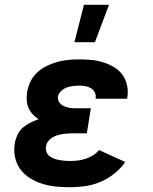

<svg xmlns="http://www.w3.org/2000/svg" viewBox="-20 -777 640 805"><path d="M273 8Q243 8 213.5 5Q184 2 157 -6.5Q130 -15 106 -30Q82 -45 65.5 -67Q49 -89 43 -118Q37 -147 42 -176Q45 -194 53 -211.5Q61 -229 75.5 -241.5Q90 -254 107 -262.5Q124 -271 142 -277Q128 -286 117 -298Q106 -310 99.5 -325Q93 -340 92 -357.5Q91 -375 94 -393Q98 -416 109 -437.5Q120 -459 138 -475Q156 -491 178 -501.5Q200 -512 222.5 -518Q245 -524 268 -526Q291 -528 313 -528Q339 -528 364.5 -525.5Q390 -523 413.5 -515.5Q437 -508 458 -495.5Q479 -483 493 -464Q507 -445 512.5 -420Q518 -395 514 -370L513 -363H381V-365Q383 -378 377.5 -389.5Q372 -401 361.5 -407Q351 -413 339 -415.5Q327 -418 314 -418Q301 -418 287.5 -416.5Q274 -415 261 -410.5Q248 -406 237 -396Q226 -386 223 -373Q221 -360 228 -349Q235 -338 246.5 -332.5Q258 -327 271 -325Q284 -323 297 -323H361L344 -218H280Q270 -218 259 -217Q248 -216 237.5 -214Q227 -212 216.5 -208.5Q206 -205 196.5 -198.5Q187 -192 180.5 -182.5Q174 -173 173 -162Q171 -150 175 -139.5Q179 -129 187.5 -122.5Q196 -116 206.5 -112Q217 -108 228 -106Q239 -104 250.5 -103Q262 -102 274 -102Q290 -102 306 -104Q322 -106 338 -111Q354 -116 369 -125Q384 -134 395 -148L505 -98Q486 -70 458.5 -48.5Q431 -27 400 -14Q369 -1 336.5 3.5Q304 8 273 8ZM292 -600 332 -757H437L378 -600Z"/></svg>

Font: Iosevka Etoile Extrabold
Style: Italic
Weight: 800
Italic angle: -9°
Designer: Belleve Invis
Foundry: Belleve Invis
Version: Version 22.1.2; ttfautohint (v1.8.4)